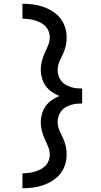

<svg xmlns="http://www.w3.org/2000/svg" viewBox="-20 -853 540 1026"><path d="M100 153V73Q116 73 132.5 71Q149 69 165 64.5Q181 60 196 52.5Q211 45 222.5 33Q234 21 240 5.5Q246 -10 246 -27Q246 -42 241.5 -56.5Q237 -71 230.5 -85Q224 -99 218 -112.5Q212 -126 207.5 -140.5Q203 -155 200.5 -170Q198 -185 198 -201Q198 -223 204.5 -245.5Q211 -268 224.5 -286.5Q238 -305 256.5 -318Q275 -331 297 -340Q275 -349 256.5 -362Q238 -375 224.5 -393.5Q211 -412 204.5 -434.5Q198 -457 198 -479Q198 -495 200.5 -510Q203 -525 207.5 -539.5Q212 -554 218 -567.5Q224 -581 230.5 -595Q237 -609 241.5 -623.5Q246 -638 246 -653Q246 -670 240 -685.5Q234 -701 222.5 -713Q211 -725 196 -732.5Q181 -740 165 -744.5Q149 -749 132.5 -751Q116 -753 100 -753V-833Q128 -833 155.5 -829.5Q183 -826 209.5 -817Q236 -808 260 -793Q284 -778 301.5 -756.5Q319 -735 327.5 -708Q336 -681 336 -653Q336 -638 334 -623Q332 -608 327.5 -593.5Q323 -579 316.5 -565Q310 -551 303.5 -537.5Q297 -524 292.5 -509.5Q288 -495 288 -479Q288 -464 292.5 -449Q297 -434 306.5 -421.5Q316 -409 329.5 -401Q343 -393 358 -388Q373 -383 388.5 -381.5Q404 -380 419 -380V-300Q404 -300 388.5 -298.5Q373 -297 358 -292Q343 -287 329.5 -279Q316 -271 306.5 -258.5Q297 -246 292.5 -231Q288 -216 288 -201Q288 -185 292.5 -170.5Q297 -156 303.5 -142.5Q310 -129 316.5 -115Q323 -101 327.5 -86.5Q332 -72 334 -57Q336 -42 336 -27Q336 1 327.5 28Q319 55 301.5 76.5Q284 98 260 113Q236 128 209.5 137Q183 146 155.5 149.5Q128 153 100 153Z"/></svg>

Font: Iosevka Fixed Medium
Style: Regular
Weight: 500
Monospace: yes
Designer: Belleve Invis
Foundry: Belleve Invis
Version: Version 32.3.0